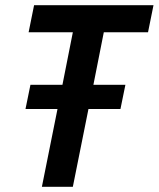

<svg xmlns="http://www.w3.org/2000/svg" viewBox="-20 -718 610 738"><path d="M320 -299 260 0H141L201 -299H78L97 -392H220L260 -594H90L111 -698H570L549 -594H379L339 -392H462L443 -299Z"/></svg>

Font: IBM Plex Sans Cond SmBld
Style: Italic
Weight: 600
Width: 3
Italic angle: -11°
Designer: Mike Abbink, Paul van der Laan, Pieter van Rosmalen
Foundry: Bold Monday
Version: Version 1.3